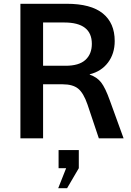

<svg xmlns="http://www.w3.org/2000/svg" viewBox="-20 -732 693 1016"><path d="M587 -515Q587 -448 551.5 -401Q516 -354 455 -339V-337Q493 -324 515 -296Q537 -268 561 -201L634 0H503L443 -179Q422 -240 393.5 -263Q365 -286 311 -286H208V0H88V-712H333Q461 -712 524 -661Q587 -610 587 -515ZM208 -384H327Q398 -384 432 -415Q466 -446 466 -500Q466 -613 320 -613H208ZM335 264H288L330 158H290V62H397V158Z"/></svg>

Font: CST
Style: Medium
Weight: 500
Version: Version 1.00